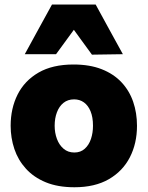

<svg xmlns="http://www.w3.org/2000/svg" viewBox="-20 -794 638 829"><path d="M301.5 14.5Q229.5 14.5 177.5 -7Q125.5 -28.5 91.8 -65.8Q58 -103 42 -150.8Q26 -198.5 26 -251Q26 -326 56 -385.8Q86 -445.5 146.2 -480.5Q206.5 -515.5 297.5 -515.5Q367.5 -515.5 419 -495.2Q470.5 -475 504.5 -438.8Q538.5 -402.5 555 -354.5Q571.5 -306.5 571.5 -251Q571.5 -175 540.8 -115Q510 -55 449.8 -20.2Q389.5 14.5 301.5 14.5ZM301 -135.5Q328 -135.5 346 -151.8Q364 -168 372.8 -194.2Q381.5 -220.5 381.5 -251Q381.5 -288 371 -313.5Q360.5 -339 342.2 -352Q324 -365 300 -365Q273 -365 254.2 -350Q235.5 -335 225.8 -309.2Q216 -283.5 216 -251Q216 -220.5 225.8 -194.2Q235.5 -168 254.5 -151.8Q273.5 -135.5 301 -135.5ZM377 -558Q352.5 -591.5 328 -625.2Q303.5 -659 278.5 -693.5H319.5Q294.5 -659 270.2 -626Q246 -593 222 -560H87Q116 -613 145.2 -666.5Q174.5 -720 204.5 -774.5H393Q423 -720 452 -666.5Q481 -613 510.5 -560Z"/></svg>

Font: Commissioner Thin ExtraBold
Style: Regular
Weight: 800
Version: Version 1.000